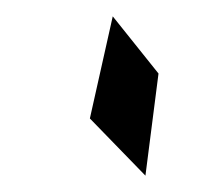

<svg xmlns="http://www.w3.org/2000/svg" viewBox="-20 -901 256 235"><path d="M90 -756 158 -686 174 -811 118 -881Z"/></svg>

Font: bitstorm
Style: ultext
Weight: 400
Version: Version 0.2